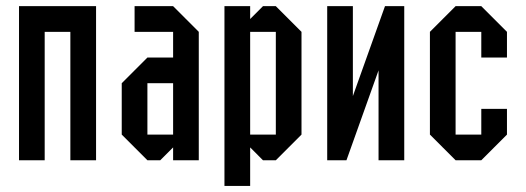

<svg xmlns="http://www.w3.org/2000/svg" viewBox="-20 -520 1707 623"><path d="M125 0H41.7V-500H291.7V0H208.3V-416.7H125Z M458.3 -83.3H541.7V-250H458.3ZM458.3 0 375 -83.3V-250L458.3 -333.3H541.7V-416.7H416.7V-500H541.7L625 -416.7V0H541.7V-41.7L500 0Z M791.7 -416.7V-83.3H875V-416.7ZM708.3 -500H791.7V-458.3L833.3 -500H875L958.3 -416.7V-83.3L875 0H833.3L791.7 -41.7V83.3H708.3Z M1208.3 -291.7 1104.2 0H1041.7V-500H1125V-208.3L1229.2 -500H1291.7V0H1208.3Z M1541.7 -83.3V-166.7H1625V-83.3L1541.7 0H1458.3L1375 -83.3V-416.7L1458.3 -500H1541.7L1625 -416.7V-333.3H1541.7V-416.7H1458.3V-83.3Z"/></svg>

Font: Yulong
Style: Regular
Weight: 400
Designer: GGBotNet
Foundry: f0n7.com
Version: 1.00